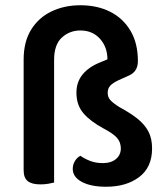

<svg xmlns="http://www.w3.org/2000/svg" viewBox="-20 -694 636 731"><path d="M186 -285H70V-467Q70 -535 98.5 -581Q127 -627 176 -650.5Q225 -674 286 -674Q350 -674 399 -649.5Q448 -625 476.5 -577.5Q505 -530 505 -461Q505 -421 470 -406L430 -388Q409 -378 399.5 -367.5Q390 -357 390 -340Q390 -324 400.5 -312.5Q411 -301 435 -286Q476 -264 503.5 -242Q531 -220 545 -193.5Q559 -167 559 -129Q559 -57 510 -20Q461 17 384 17Q326 17 291.5 -1.5Q257 -20 257 -51Q257 -67 265 -80.5Q273 -94 286 -101Q303 -89 324 -81Q345 -73 372 -73Q403 -73 421.5 -88.5Q440 -104 440 -129Q440 -152 426 -168.5Q412 -185 374 -205Q324 -232 297.5 -263Q271 -294 271 -341Q271 -382 294.5 -410.5Q318 -439 360 -456L389 -468Q389 -515 360.5 -546.5Q332 -578 286 -578Q245 -578 215.5 -551Q186 -524 186 -466ZM70 -342H186V1Q179 3 164.5 5.5Q150 8 134 8Q101 8 85.5 -4.5Q70 -17 70 -46Z"/></svg>

Font: BalooTamma2SemiBold
Style: Regular
Weight: 600
Designer: Divya Kowshik, Shuchita Grover and Ek Type
Foundry: Ek Type
Version: Version 1.700